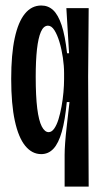

<svg xmlns="http://www.w3.org/2000/svg" viewBox="-20 -558 377 708"><path d="M218.3 130V13Q218.3 -5.3 220.2 -31.2Q222 -57 226.3 -93.8Q230.7 -130.7 236.3 -181.7H226.3Q220 -115 208 -72.5Q196 -30 177.3 -9.8Q158.7 10.3 132 10.3Q98 10.3 73 -20.3Q48 -51 34.7 -112.5Q21.3 -174 21.3 -267Q21.3 -357.3 34.2 -417.2Q47 -477 71.7 -507.3Q96.3 -537.7 132.3 -537.7Q157.7 -537.7 176 -520.7Q194.3 -503.7 207.2 -465.3Q220 -427 227.3 -361.7H234.7L224.7 -528H307L305 -276L307 130ZM159.3 -70.7Q170.7 -70.7 179.8 -83.7Q189 -96.7 195.7 -118.2Q202.3 -139.7 207 -165.7Q211.7 -191.7 214 -218Q216.3 -244.3 216.3 -266.3V-288.3Q216.3 -315 211.8 -345.7Q207.3 -376.3 199.3 -403Q191.3 -429.7 180.7 -446.5Q170 -463.3 157 -463.3Q140.7 -463.3 130.8 -440.7Q121 -418 116.3 -376Q111.7 -334 111.7 -274.7Q111.7 -203.3 117.3 -158.2Q123 -113 134 -91.8Q145 -70.7 159.3 -70.7Z"/></svg>

Font: Bricolage Grotesque 96pt ExtraBold Condensed
Style: Regular
Weight: 800
Width: 3
Version: Version 1.001;gftools[0.9.33.dev8+g029e19f]